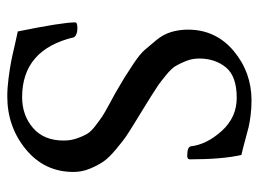

<svg xmlns="http://www.w3.org/2000/svg" viewBox="-110 -580 700 519"><g transform="rotate(90 239.5 -320.0)"><path d="M59.6 -478.5Q59.6 -553.7 117.2 -602.1Q174.8 -650.4 251 -650.4Q272.5 -650.4 291.5 -647.9Q310.5 -645.5 322.8 -642.6Q335 -639.6 357.9 -633.3Q380.9 -627 398.4 -623Q410.2 -571.3 410.2 -483.4Q410.2 -476.6 400.4 -476.6Q377 -476.6 375 -486.3Q370.1 -529.3 333.5 -569.8Q296.9 -610.4 244.1 -610.4Q185.5 -610.4 161.6 -581.1Q137.7 -551.8 137.7 -508.8Q137.7 -490.2 144.5 -473.1Q151.4 -456.1 158.2 -444.8Q165 -433.6 183.1 -418.9Q201.2 -404.3 209.5 -398.4Q217.8 -392.6 242.7 -377Q267.6 -361.3 274.4 -357.4Q279.3 -354.5 308.6 -336.4Q337.9 -318.4 348.6 -311Q359.4 -303.7 382.3 -284.7Q405.3 -265.6 415.5 -251Q425.8 -236.3 435.1 -214.4Q444.3 -192.4 444.3 -168.9Q444.3 -90.8 383.3 -40.5Q322.3 9.8 240.2 9.8Q216.8 9.8 190.4 6.3Q164.1 2.9 146.5 -0.5Q128.9 -3.9 102.1 -10.3Q75.2 -16.6 64.5 -18.6Q40 -138.7 40 -173.8Q40 -179.7 55.7 -179.7Q73.2 -179.7 80.1 -170.9Q113.3 -30.3 242.2 -30.3Q291 -30.3 325.2 -59.6Q359.4 -88.9 359.4 -142.6Q359.4 -162.1 353.5 -178.7Q347.7 -195.3 341.3 -206.1Q335 -216.8 318.8 -229Q302.7 -241.2 293.9 -247.1Q285.2 -252.9 261.7 -265.6Q238.3 -278.3 229.5 -283.2Q201.2 -299.8 189.9 -306.6Q178.7 -313.5 152.8 -330.6Q127 -347.7 115.2 -360.8Q103.5 -374 87.9 -393.1Q72.3 -412.1 65.9 -433.6Q59.6 -455.1 59.6 -478.5Z"/></g></svg>

Font: Crimson Text
Style: Regular
Weight: 400
Version: Version 0.13